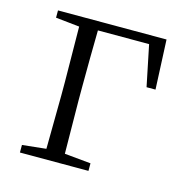

<svg xmlns="http://www.w3.org/2000/svg" viewBox="-82 -585 640 663"><g transform="rotate(15 238.0 -254.0)"><path d="M46 -482 131 -473 133 -275V-226L131 -36L46 -27V0H291V-27L197 -36L195 -226V-275C195 -336 196 -422 197 -477H380L410 -331H442L434 -508H46Z"/></g></svg>

Font: Noto Serif TC ExtraLight
Style: Regular
Weight: 200
Designer: Ryoko NISHIZUKA 西塚涼子 (kana & ideographs); Frank Grießhammer (Latin, Greek & Cyrillic); Wenlong ZHANG 张文龙 (bopomofo); San
Foundry: Adobe
Version: Version 2.001;hotconv 1.1.0;makeotfexe 2.6.0